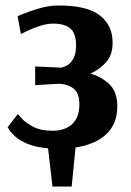

<svg xmlns="http://www.w3.org/2000/svg" viewBox="-20 -531 477 699"><path d="M171 148 155 9Q110 5 81 -7Q52 -19 36 -33.5Q20 -48 14 -58Q8 -68 8 -68L45 -116Q45 -116 58 -101Q71 -86 99 -70.5Q127 -55 171 -55Q217 -55 243 -79.5Q269 -104 269 -151Q269 -193 246.5 -209.5Q224 -226 192 -226L108 -221V-289L198 -285H204Q214 -287 226 -294Q238 -301 247.5 -318.5Q257 -336 257 -366Q257 -409 236.5 -427Q216 -445 174 -445Q149 -445 121.5 -435.5Q94 -426 75 -416.5Q56 -407 56 -407L44 -472Q44 -472 67 -481.5Q90 -491 124.5 -501Q159 -511 194 -511Q298 -511 344 -474.5Q390 -438 390 -376Q390 -330 365.5 -303.5Q341 -277 309 -263Q347 -253 377 -225.5Q407 -198 407 -144Q407 -80 367 -42.5Q327 -5 255 6L241 148Z"/></svg>

Font: Arsenal SC
Style: Bold
Weight: 700
Designer: Andrij Shevchenko
Foundry: Stairsfor
Version: Version 2.001; ttfautohint (v1.8.4.7-5d5b)